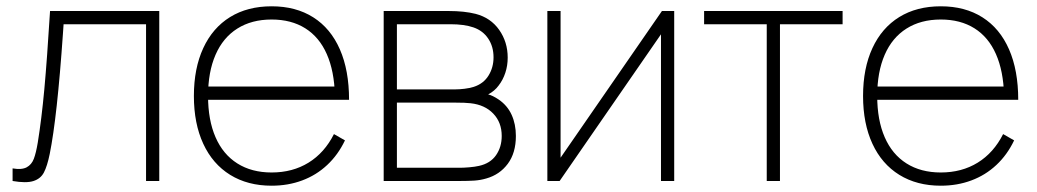

<svg xmlns="http://www.w3.org/2000/svg" viewBox="-20 -575 3295 610"><path d="M20 -40Q49 -35 64.8 -43.5Q80.5 -52 87.5 -70.5Q94.5 -89 100 -122Q112 -196 120.8 -291Q129.5 -386 139 -540H486V0H444V-498H182L180 -468.5Q161.5 -202 138 -86Q130 -47 119.5 -27Q109 -7 86 0.2Q63 7.5 20 0Z M843 15Q767 15 711.2 -19.5Q655.5 -54 625.8 -118.2Q596 -182.5 596 -270Q596 -358 625.8 -422.2Q655.5 -486.5 711 -520.8Q766.5 -555 843 -555Q920 -555 975.2 -520Q1030.5 -485 1059.8 -418.2Q1089 -351.5 1089 -258H1044V-272Q1042 -349.5 1018.2 -403.2Q994.5 -457 950 -485Q905.5 -513 843 -513Q779.5 -513 734 -484.2Q688.5 -455.5 664.8 -401Q641 -346.5 641 -270Q641 -193.5 664.8 -139Q688.5 -84.5 734 -55.8Q779.5 -27 843 -27Q909.5 -27 960.2 -58.2Q1011 -89.5 1041 -149L1076 -129Q1054 -83 1019.5 -50.8Q985 -18.5 940.2 -1.8Q895.5 15 843 15ZM623 -258V-300H1063V-258Z M1199 0V-540H1406Q1455 -540 1491 -531Q1539 -518.5 1566 -480Q1593 -441.5 1593 -392Q1593 -366.5 1585.5 -343.8Q1578 -321 1564 -303Q1551.5 -286 1531 -275Q1544.5 -272 1564 -259Q1592 -240 1605.5 -210.2Q1619 -180.5 1619 -143Q1619 -89 1593.2 -54.5Q1567.5 -20 1525 -8Q1506.5 -2.5 1486.5 -1.2Q1466.5 0 1441 0ZM1441 -42Q1453 -42 1471 -43.5Q1489 -45 1502 -48Q1538 -56 1556 -82Q1574 -108 1574 -143Q1574 -186 1547.2 -214Q1520.5 -242 1475 -247Q1459 -249 1425 -249H1241V-42ZM1426 -291Q1439.5 -291 1456 -293Q1472.5 -295 1485 -299Q1516 -309 1532 -334.8Q1548 -360.5 1548 -393Q1548 -427 1531.2 -452.2Q1514.5 -477.5 1484 -488Q1455 -498 1411 -498H1241V-291Z M2122 -540V0H2080V-466L1758 0H1719V-540H1761V-74L2083 -540Z M2416 0V-498H2217V-540H2657V-498H2458V0Z M2969 15Q2893 15 2837.2 -19.5Q2781.5 -54 2751.8 -118.2Q2722 -182.5 2722 -270Q2722 -358 2751.8 -422.2Q2781.5 -486.5 2837 -520.8Q2892.5 -555 2969 -555Q3046 -555 3101.2 -520Q3156.5 -485 3185.8 -418.2Q3215 -351.5 3215 -258H3170V-272Q3168 -349.5 3144.2 -403.2Q3120.5 -457 3076 -485Q3031.5 -513 2969 -513Q2905.5 -513 2860 -484.2Q2814.5 -455.5 2790.8 -401Q2767 -346.5 2767 -270Q2767 -193.5 2790.8 -139Q2814.5 -84.5 2860 -55.8Q2905.5 -27 2969 -27Q3035.5 -27 3086.2 -58.2Q3137 -89.5 3167 -149L3202 -129Q3180 -83 3145.5 -50.8Q3111 -18.5 3066.2 -1.8Q3021.5 15 2969 15ZM2749 -258V-300H3189V-258Z"/></svg>

Font: Hauora
Style: Regular
Weight: 400
Designer: Wayne Shih
Foundry: WCYS
Version: Version 1.001